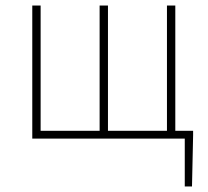

<svg xmlns="http://www.w3.org/2000/svg" viewBox="-20 -498 746 690"><path d="M644 172V0H600V-28H674V-12L670 172ZM96 0V-478H126V-28H338V-478H368V-28H580V-478H610V0Z"/></svg>

Font: Source Sans 3 VF
Style: Regular
Weight: 200
Designer: Paul D. Hunt
Foundry: Adobe
Version: Version 3.046;hotconv 1.0.118;makeotfexe 2.5.65603